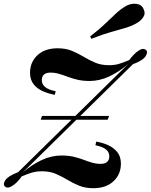

<svg xmlns="http://www.w3.org/2000/svg" viewBox="-52 -976 793 1010"><path d="M162 -346 169 -366H522L514 -346ZM450 -212Q450 -212 452 -221.5Q454 -231 454 -231Q486 -226 515.5 -213Q545 -200 564.5 -176.5Q584 -153 584 -115Q584 -59 545 -22.5Q506 14 439 14Q396 14 363.5 0.5Q331 -13 302 -30.5Q273 -48 241.5 -61.5Q210 -75 168 -75Q139 -75 114.5 -67.5Q90 -60 62 -48Q40 -16 14 1Q-12 18 -26 5Q-38 -6 -24 -28Q-10 -50 43 -70L623 -640Q576 -599 524 -574.5Q472 -550 420 -550Q384 -550 356 -556.5Q328 -563 304.5 -572Q281 -581 259 -587.5Q237 -594 213 -594Q191 -594 179.5 -584Q168 -574 168 -554Q168 -533 185 -518.5Q202 -504 241 -496Q241 -496 238.5 -486.5Q236 -477 236 -477Q205 -483 175 -495.5Q145 -508 125.5 -532Q106 -556 106 -593Q106 -649 145 -685.5Q184 -722 251 -722Q294 -722 326.5 -708.5Q359 -695 388 -677.5Q417 -660 448.5 -646.5Q480 -633 522 -633Q551 -633 575.5 -640.5Q600 -648 628 -660Q651 -692 676 -709Q701 -726 716 -713Q728 -703 714 -680.5Q700 -658 647 -638L67 -68Q114 -109 166 -133.5Q218 -158 271 -158Q307 -158 335 -151.5Q363 -145 386.5 -136Q410 -127 432 -120.5Q454 -114 478 -114Q499 -114 511 -124Q523 -134 523 -154Q523 -175 506 -189.5Q489 -204 450 -212ZM422 -784Q472 -823 504 -854Q536 -885 560.5 -907.5Q585 -930 612 -945Q626 -953 644 -955.5Q662 -958 678.5 -952.5Q695 -947 703 -929Q715 -906 701.5 -885.5Q688 -865 663 -852Q638 -838 605.5 -828.5Q573 -819 530 -807Q487 -795 429 -772Z"/></svg>

Font: Playfair Display
Style: Bold Italic
Weight: 700
Italic angle: -14°
Designer: Claus Eggers Sørensen
Foundry: Claus Eggers Sørensen
Version: Version 1.203